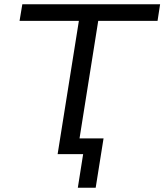

<svg xmlns="http://www.w3.org/2000/svg" viewBox="-20 -725 773 903"><path d="M346 158 371 0H251L351 -627H72L85 -705H733L721 -627H442L354 -74H467L430 158Z"/></svg>

Font: Nunito Sans 10pt SemiExpanded
Style: Italic
Weight: 400
Width: 6
Italic angle: -9°
Designer: Vernon Adams
Foundry: Vernon Adams
Version: Version 3.101;gftools[0.9.27]